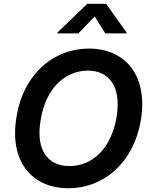

<svg xmlns="http://www.w3.org/2000/svg" viewBox="-20 -997 811 1027"><path d="M656.2 -818.2 657 -823.2 547.6 -976.6H446.7L287.6 -823.2L286.9 -818.2H399.1L486.5 -909.1L543.3 -818.2ZM733.7 -355.1C772.4 -594.5 649.1 -737.2 456 -737.2C267.4 -737.2 105.8 -602.3 68.2 -371.4C28.1 -132.5 151.3 9.9 346.6 9.9C533 9.9 694.2 -123.9 733.7 -355.1ZM603.7 -371.4C575.3 -202.1 473.4 -108.3 351.6 -108.7C236.9 -108.3 169.4 -192.8 197.4 -355.1C224.4 -524.1 327.1 -619 450.3 -619.3C564.6 -619 630 -532.7 603.7 -371.4Z"/></svg>

Font: Riot Sans 2.0
Style: Bold Italic
Weight: 600
Italic angle: -9.39999°
Designer: Rasmus Andersson
Foundry: rsms
Version: Version 3.006;hotconv 1.0.109;makeotfexe 2.5.65596